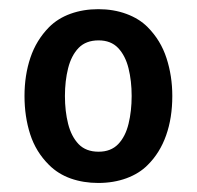

<svg xmlns="http://www.w3.org/2000/svg" viewBox="-20 -579 438 427"><path d="M363.2 -365.5Q363.2 -316.7 349.4 -277.9Q335.7 -239 308.5 -212.1Q289.8 -193.1 261.3 -182.6Q232.7 -172.1 198.6 -172.1Q165.6 -172.1 137.4 -182Q109.2 -192 89 -212.2Q59.7 -241.2 47.1 -280.5Q34.5 -319.8 34.5 -365.5Q34.5 -411.6 47.6 -450.7Q60.7 -489.7 89 -518.5Q108.6 -538.2 136.9 -548.4Q165.3 -558.6 198.6 -558.6Q232.7 -558.6 261.3 -548Q289.9 -537.4 308.5 -518.5Q337.5 -489.3 350.3 -449.7Q363.2 -410 363.2 -365.5ZM124.4 -365.5Q124.4 -331.7 131.5 -303.6Q138.6 -275.5 154.8 -258.5Q171.1 -241.6 199.3 -241.6Q226.6 -241.6 242.9 -258.5Q259.1 -275.5 265.9 -303.8Q272.8 -332 272.8 -365.5Q272.8 -399 265.8 -427.2Q258.8 -455.3 242.7 -472.3Q226.6 -489.2 199.3 -489.2Q171.1 -489.2 154.8 -472.4Q138.6 -455.5 131.5 -427.3Q124.4 -399.1 124.4 -365.5Z"/></svg>

Font: Signika SC
Style: Regular
Weight: 300
Designer: Anna Giedryś
Foundry: Anna Giedryś
Version: Version 2.000